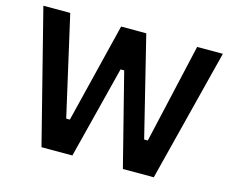

<svg xmlns="http://www.w3.org/2000/svg" viewBox="-97 -828 1162 966"><g transform="rotate(15 483.5 -345.0)"><path d="M191 0 16 -690H156L274 -171H293L421 -690H552L680 -171H699L817 -690H951L776 0H615L493 -481H474L352 0Z"/></g></svg>

Font: Mozilla Text ExtraLight
Style: Regular
Weight: 200
Designer: Studio DRAMA
Foundry: Studio DRAMA
Version: Version 1.000